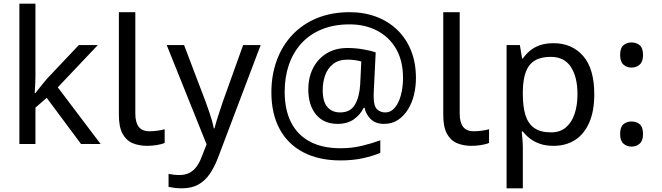

<svg xmlns="http://www.w3.org/2000/svg" viewBox="-20 -780 3588 1040"><path d="M172 -363Q172 -347 170.5 -321Q169 -295 168 -276H172Q178 -284 190 -299Q202 -314 214.5 -329.5Q227 -345 236 -355L407 -536H510L293 -307L525 0H419L233 -250L172 -197V0H85V-760H172Z M777 10Q733 10 698.5 -4.5Q664 -19 644 -55.5Q624 -92 624 -157V-714H713V-165Q713 -117 731.5 -93Q750 -69 790 -69Q812 -69 835.5 -72.5Q859 -76 872 -80V-6Q858 1 830.5 5.5Q803 10 777 10Z M883 -536H977L1093 -231Q1103 -204 1111.5 -179Q1120 -154 1127 -130.5Q1134 -107 1138 -85H1142Q1148 -110 1161 -150.5Q1174 -191 1188 -232L1297 -536H1392L1161 74Q1142 124 1116.5 161.5Q1091 199 1054.5 219.5Q1018 240 966 240Q942 240 924 237.5Q906 235 893 232V162Q904 164 919.5 166Q935 168 952 168Q983 168 1005.5 156.5Q1028 145 1044 123.5Q1060 102 1071 73L1099 2Z M2233 -357Q2233 -311 2222.5 -267Q2212 -223 2190 -187.5Q2168 -152 2136 -130.5Q2104 -109 2060 -109Q2014 -109 1987.5 -135.5Q1961 -162 1955 -196H1950Q1932 -159 1897 -134Q1862 -109 1809 -109Q1733 -109 1691.5 -160Q1650 -211 1650 -295Q1650 -361 1676 -411.5Q1702 -462 1749.5 -491Q1797 -520 1862 -520Q1906 -520 1948.5 -512.5Q1991 -505 2015 -496L2005 -293Q2004 -275 2004 -267.5Q2004 -260 2004 -257Q2004 -205 2022.5 -188Q2041 -171 2066 -171Q2097 -171 2118.5 -196.5Q2140 -222 2151.5 -264.5Q2163 -307 2163 -358Q2163 -451 2125.5 -515.5Q2088 -580 2022.5 -614Q1957 -648 1874 -648Q1789 -648 1723 -621Q1657 -594 1612.5 -545Q1568 -496 1545 -429.5Q1522 -363 1522 -283Q1522 -185 1557 -116.5Q1592 -48 1659.5 -12.5Q1727 23 1825 23Q1886 23 1941.5 9.5Q1997 -4 2040 -20V48Q1997 66 1943.5 77.5Q1890 89 1825 89Q1707 89 1623 45Q1539 1 1494.5 -81.5Q1450 -164 1450 -280Q1450 -373 1479 -452.5Q1508 -532 1563 -590.5Q1618 -649 1696.5 -681.5Q1775 -714 1874 -714Q1952 -714 2017.5 -689.5Q2083 -665 2131.5 -618.5Q2180 -572 2206.5 -506Q2233 -440 2233 -357ZM1728 -293Q1728 -229 1753.5 -200Q1779 -171 1822 -171Q1878 -171 1902.5 -213Q1927 -255 1931 -322L1937 -447Q1924 -451 1904 -454Q1884 -457 1863 -457Q1814 -457 1784 -433Q1754 -409 1741 -371.5Q1728 -334 1728 -293Z M2534 10Q2490 10 2455.5 -4.5Q2421 -19 2401 -55.5Q2381 -92 2381 -157V-714H2470V-165Q2470 -117 2488.5 -93Q2507 -69 2547 -69Q2569 -69 2592.5 -72.5Q2616 -76 2629 -80V-6Q2615 1 2587.5 5.5Q2560 10 2534 10Z M2979 -546Q3078 -546 3138.5 -477Q3199 -408 3199 -269Q3199 -178 3171.5 -115.5Q3144 -53 3094.5 -21.5Q3045 10 2978 10Q2937 10 2905 -1Q2873 -12 2850.5 -29.5Q2828 -47 2812 -68H2806Q2808 -51 2810 -25Q2812 1 2812 20V240H2724V-536H2796L2808 -463H2812Q2828 -486 2850.5 -505Q2873 -524 2904.5 -535Q2936 -546 2979 -546ZM2963 -472Q2909 -472 2876 -451.5Q2843 -431 2828 -390Q2813 -349 2812 -286V-269Q2812 -203 2826 -157Q2840 -111 2873.5 -87Q2907 -63 2965 -63Q3014 -63 3045.5 -90Q3077 -117 3092.5 -163.5Q3108 -210 3108 -270Q3108 -362 3072.5 -417Q3037 -472 2963 -472Z M3401 -414Q3375 -414 3357 -430Q3339 -446 3339 -482Q3339 -520 3357 -535Q3375 -550 3401 -550Q3427 -550 3445 -535Q3463 -520 3463 -482Q3463 -446 3445 -430Q3427 -414 3401 -414ZM3401 14Q3375 14 3357 -2Q3339 -18 3339 -54Q3339 -92 3357 -107Q3375 -122 3401 -122Q3427 -122 3445 -107Q3463 -92 3463 -54Q3463 -18 3445 -2Q3427 14 3401 14Z"/></svg>

Font: hexukorean05
Style: Book
Weight: 400
Designer: Jelle Bosma - Monotype Design Team
Foundry: Monotype Imaging Inc.
Version: Version 2.003